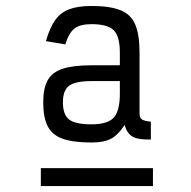

<svg xmlns="http://www.w3.org/2000/svg" viewBox="-20 -834 640 644"><path d="M287 -356Q226 -356 190.5 -368.5Q155 -381 140 -410.5Q125 -440 125 -491Q125 -538 140 -565Q155 -592 190.5 -603.5Q226 -615 287 -615H382V-658Q382 -712 361.5 -732.5Q341 -753 287 -753Q249 -753 230 -738.5Q211 -724 199 -685L134 -696Q147 -741 165 -766.5Q183 -792 212.5 -803Q242 -814 287 -814Q348 -814 383.5 -800Q419 -786 433.5 -752Q448 -718 448 -658V-454Q448 -439 456 -433.5Q464 -428 486 -426V-366Q444 -365 425 -375.5Q406 -386 398 -415Q377 -382 353 -369Q329 -356 287 -356ZM287 -417Q341 -417 361.5 -439.5Q382 -462 382 -520V-562H287Q233 -562 212 -546.5Q191 -531 191 -491Q191 -449 212 -433Q233 -417 287 -417ZM117 -210V-270H493V-210Z"/></svg>

Font: Victor Mono Light
Style: Regular
Weight: 300
Monospace: yes
Designer: Rune Bjørnerås
Version: Version 1.561;gftools[0.9.30]